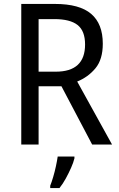

<svg xmlns="http://www.w3.org/2000/svg" viewBox="-20 -827 603 975"><path d="M259 -807Q384 -807 443 -756.5Q502 -706 502 -605Q502 -525 464.5 -480Q427 -435 372 -413L549 -93H448L292 -389H176V-93H88V-807ZM256 -730H176V-463H263Q412 -463 412 -601Q412 -670 374 -700Q336 -730 256 -730ZM358 -23Q353 -2 341 25Q329 52 314 79.5Q299 107 282 128H235V116Q242 99 250 72Q258 45 264 17Q270 -11 273 -32H358Z"/></svg>

Font: Noto Sans Telugu UI SemiCondensed
Style: Regular
Weight: 400
Width: 4
Designer: Jelle Bosma - Monotype Design Team
Foundry: Monotype Imaging Inc.
Version: Version 2.005; ttfautohint (v1.8.4.7-5d5b)